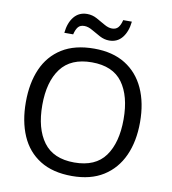

<svg xmlns="http://www.w3.org/2000/svg" viewBox="-97 -997 976 1091"><g transform="rotate(10 390.5 -451.5)"><path d="M720 -358Q720 -247 682.5 -164.5Q645 -82 572 -36Q499 10 391 10Q280 10 206.5 -36Q133 -82 97 -165Q61 -248 61 -359Q61 -469 97 -551Q133 -633 206.5 -679Q280 -725 392 -725Q499 -725 572 -679.5Q645 -634 682.5 -551.5Q720 -469 720 -358ZM156 -358Q156 -223 213 -145.5Q270 -68 391 -68Q513 -68 569 -145.5Q625 -223 625 -358Q625 -493 569 -569.5Q513 -646 392 -646Q271 -646 213.5 -569.5Q156 -493 156 -358ZM208 -784Q214 -843 242.5 -877.5Q271 -912 318 -912Q348 -912 374.5 -897.5Q401 -883 425 -869Q449 -855 470 -855Q493 -855 505.5 -869.5Q518 -884 525 -913H575Q569 -855 541 -820Q513 -785 466 -785Q438 -785 411.5 -799Q385 -813 360.5 -827.5Q336 -842 314 -842Q290 -842 278 -827.5Q266 -813 259 -784Z"/></g></svg>

Font: Noto Sans Lydian
Style: Regular
Weight: 400
Designer: Monotype Design Team
Foundry: Monotype Imaging Inc.
Version: Version 2.002; ttfautohint (v1.8.4.7-5d5b)